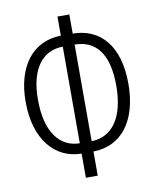

<svg xmlns="http://www.w3.org/2000/svg" viewBox="-83 -788 696 861"><g transform="rotate(-10 265.0 -357.0)"><path d="M238 -100V10H292V-100C420 -102 499 -203 499 -373C499 -542 420 -636 292 -637V-724H238V-637C109 -635 31 -533 31 -372C31 -200 117 -101 238 -100ZM238 -587V-147C147 -148 87 -224 87 -372C87 -512 145 -586 238 -587ZM292 -147V-587C388 -586 444 -519 444 -374C444 -225 384 -149 292 -147Z"/></g></svg>

Font: Noto Sans Mono Condensed Light
Style: Regular
Weight: 300
Width: 3
Designer: Monotype Design Team
Foundry: Monotype Imaging Inc.
Version: Version 2.014